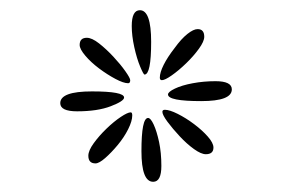

<svg xmlns="http://www.w3.org/2000/svg" viewBox="-20 -425 573 376"><path d="M231 -262Q222 -262 206 -270.5Q190 -279 174 -291Q158 -303 147 -316Q136 -329 136 -337Q136 -351 150 -351Q160 -351 174 -340Q188 -329 202 -314Q216 -299 225.5 -285.5Q235 -272 235 -268Q235 -262 231 -262ZM167 -105Q153 -105 153 -120Q153 -130 163.5 -144.5Q174 -159 188.5 -173Q203 -187 216.5 -196Q230 -205 236 -205Q239 -205 239 -199Q239 -188 231 -172Q223 -156 210.5 -141Q198 -126 186 -115.5Q174 -105 167 -105ZM131 -207Q98 -207 98 -223Q98 -246 160 -246Q223 -246 223 -234Q223 -227 197 -217Q171 -207 131 -207ZM280 -69Q257 -69 257 -129Q257 -194 270 -194Q275 -194 281 -181Q287 -168 291.5 -147Q296 -126 296 -100Q296 -69 280 -69ZM383 -123Q374 -123 360 -133Q346 -143 332 -158Q318 -173 308 -186.5Q298 -200 298 -206Q298 -210 303 -210Q312 -210 328 -202Q344 -194 360 -182Q376 -170 387 -157.5Q398 -145 398 -136Q398 -123 383 -123ZM263 -279Q261 -279 254.5 -294.5Q248 -310 243 -332.5Q238 -355 238 -374Q238 -405 254 -405Q276 -405 276 -343Q276 -279 263 -279ZM374 -227Q309 -227 309 -240Q309 -245 322.5 -251.5Q336 -258 357.5 -262Q379 -266 402 -266Q434 -266 434 -250Q434 -227 374 -227ZM297 -268Q293 -268 293 -273Q293 -283 300.5 -298Q308 -313 322 -331Q335 -349 347 -358.5Q359 -368 367 -368Q380 -368 380 -353Q380 -344 369.5 -329.5Q359 -315 344.5 -301Q330 -287 316.5 -277.5Q303 -268 297 -268Z"/></svg>

Font: Noto Nastaliq Urdu SemiBold
Style: Regular
Weight: 600
Version: Version 3.007